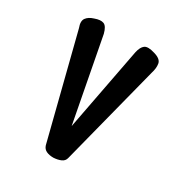

<svg xmlns="http://www.w3.org/2000/svg" viewBox="-126 -565 615 662"><g transform="rotate(30 181.5 -234.0)"><path d="M181 12Q164 12 152.5 6.5Q141 1 137 -12L34 -419Q25 -443 34 -455.5Q43 -468 63 -474Q85 -482 98 -477Q111 -472 118 -445L181 -114L244 -444Q249 -467 260.5 -475.5Q272 -484 301 -475Q329 -467 332 -450Q335 -433 328 -411L226 -13Q223 0 210.5 5.5Q198 11 181 12Z"/></g></svg>

Font: Fredoka Condensed
Style: Regular
Weight: 400
Width: 3
Designer: Ben Nathan
Foundry: Milena B. Brandão, Ben Nathan
Version: Version 2.001